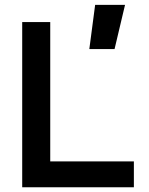

<svg xmlns="http://www.w3.org/2000/svg" viewBox="-20 -786 626 806"><path d="M73.2 0V-693.4H190.9V-108.4H542V0ZM355 -580.1 379.4 -765.6H504.9L460.9 -580.1Z"/></svg>

Font: Cascadia Mono NF SemiBold
Style: Regular
Weight: 600
Monospace: yes
Designer: Aaron Bell
Foundry: Saja Typeworks
Version: Version 2404.023; ttfautohint (v1.8.4)